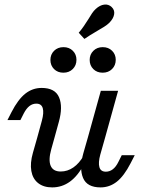

<svg xmlns="http://www.w3.org/2000/svg" viewBox="-20 -814 627 847"><path d="M140.2 -356.8Q123.3 -356.8 109.6 -346Q96 -335.2 84.8 -313.6L70 -284.2H12.8L30.9 -319.6Q59.7 -375.6 91.7 -400.9Q123.7 -426.1 163.6 -426.1Q223.1 -426.1 240.6 -384.5Q258.2 -342.9 239.4 -275.7L220.4 -206.7H144.2L164.7 -281.5Q174.3 -316.8 168.6 -336.8Q162.8 -356.8 140.2 -356.8ZM247.8 -57.4Q277.9 -57.4 303.9 -75.5Q329.9 -93.6 349.6 -128.2L351.4 -90.7Q324.1 -38.7 288.9 -13Q253.7 12.7 210.2 12.7Q172.3 12.7 148.2 -6.3Q124.2 -25.3 118.2 -59.8Q112.2 -94.2 125.1 -139.6L144.2 -206.7H220.4L206.2 -155.8Q192.8 -108.1 203.5 -82.8Q214.2 -57.4 247.8 -57.4ZM424.8 -413.4H501L443.6 -206.7H367.4ZM446.9 -56.6Q463.8 -56.6 477.8 -67.4Q491.8 -78.2 502.3 -99.8L517 -129.2H574.3L556.1 -93.8Q527.3 -37.8 495.4 -12.5Q463.4 12.7 423.5 12.7Q364 12.7 346.5 -28.9Q328.9 -70.5 347.6 -137.7L367.4 -206.7H443.6L422.4 -131.9Q412.8 -96.6 418.5 -76.6Q424.2 -56.6 446.9 -56.6ZM375.6 -549.7Q375.6 -573.7 391.8 -589.8Q407.9 -606 433.3 -606Q458.5 -606 474.5 -590Q490.6 -574 490.6 -550.2Q490.6 -525.6 474.4 -509.5Q458.2 -493.3 432.8 -493.3Q407.6 -493.3 391.6 -509.3Q375.6 -525.3 375.6 -549.7ZM202.4 -549.7Q202.4 -573.7 218.5 -589.8Q234.7 -606 260 -606Q285.3 -606 301.3 -590Q317.3 -574 317.3 -550.2Q317.3 -525.6 301.1 -509.5Q285 -493.3 259.6 -493.3Q234.4 -493.3 218.4 -509.3Q202.4 -525.3 202.4 -549.7ZM370.1 -729.8Q377.6 -743 385.8 -755Q393.9 -766.9 402.1 -774.3Q420.7 -791.3 439.7 -793.7Q458.8 -796.1 472.6 -782.9Q486.5 -769.8 483.6 -751.3Q480.8 -732.7 462.9 -714.1Q453.9 -705.1 439.3 -695.8Q424.8 -686.4 408.5 -677.4Q374.1 -657.3 352.3 -642.3L327.3 -669.5Q338.7 -682.8 349.9 -699Q361.1 -715.2 370.1 -729.8Z"/></svg>

Font: Playfair Micro SmCond SmLight
Style: Italic
Weight: 360
Width: 4
Italic angle: -15.6°
Designer: Claus Eggers Sørensen
Foundry: Claus Eggers Sørensen
Version: Version 2.203;Glyphs 3.3 (3326)